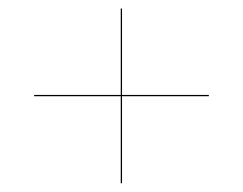

<svg xmlns="http://www.w3.org/2000/svg" viewBox="-20 -610 570 450"><path d="M263 -180.5V-384.5H60V-387.5H263V-590H266V-387.5H469.5V-384.5H266V-180.5Z"/></svg>

Font: Bodoni* 72pt
Style: Bold
Weight: 700
Version: Version 2.3